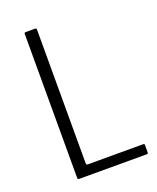

<svg xmlns="http://www.w3.org/2000/svg" viewBox="-128 -750 676 827"><g transform="rotate(-20 210.0 -336.5)"><path d="M90 0Q84 0 84 -6V-667Q84 -673 90 -673H133Q137 -673 138.5 -671.5Q140 -670 140 -666V-55Q140 -51 141 -48.5Q142 -46 148 -46H399Q404 -46 405.5 -45Q407 -44 407 -39V-8Q407 -3 405.5 -1.5Q404 0 399 0Z"/></g></svg>

Font: Glory Thin Light
Style: Regular
Weight: 300
Version: Version 1.011